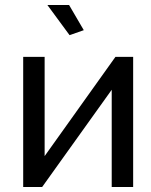

<svg xmlns="http://www.w3.org/2000/svg" viewBox="-20 -750 604 770"><path d="M159 -124 443 -522H514V0H428V-390L149 0H73V-522H159ZM170 -730H257L316 -629L259 -609Z"/></svg>

Font: PTCRaleway Medium
Style: Regular
Weight: 500
Designer: Matt McInerney, Pablo Impallari, Rodrigo Fuenzalida
Foundry: Matt McInerney, Pablo Impallari, Rodrigo Fuenzalida
Version: Version 3.000g; ttfautohint (v1.5) -l 8 -r 28 -G 28 -x 14 -D